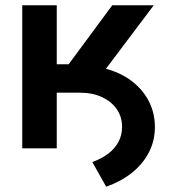

<svg xmlns="http://www.w3.org/2000/svg" viewBox="-20 -560 647 725"><path d="M132.8 -210V-311.5H287.1Q350.6 -311.5 401.9 -293.7Q453.1 -275.9 489.7 -243.9Q526.4 -211.9 545.7 -170.2Q564.9 -128.4 564.9 -80.6Q564.9 -27.8 541.7 16.4Q518.6 60.5 477.1 93.3Q435.5 126 380.9 145L328.6 51.8Q362.8 39.6 387.9 20.8Q413.1 2 427 -23.7Q440.9 -49.3 440.9 -80.6Q440.9 -118.7 421.1 -147.5Q401.4 -176.3 365.5 -193.1Q329.6 -210 281.7 -210ZM64 0V-540H194.3V-317.4H239.3L403.8 -540H560.5L312 -210H194.3V0Z"/></svg>

Font: V-Inter
Style: SemiBold-600
Weight: 600
Designer: Rasmus Andersson
Foundry: rsms
Version: Version 4.000;git-4146feb